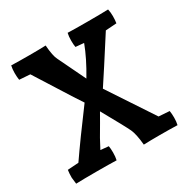

<svg xmlns="http://www.w3.org/2000/svg" viewBox="-117 -566 645 666"><g transform="rotate(-30 206.0 -233.0)"><path d="M3 1 0 -25Q0 -42 2 -55L46 -58Q92 -125 169 -228Q150 -256 112.5 -316Q75 -376 55 -407L12 -410Q10 -422 10 -438Q10 -454 13 -467Q45 -466 85 -466Q125 -466 151 -467Q154 -424 163 -407Q215 -299 216 -297Q252 -357 271 -408L238 -411Q236 -421 236 -437.5Q236 -454 239 -467Q266 -466 319 -466Q372 -466 401 -467Q404 -454 404 -439Q404 -424 402 -411L358 -408Q278 -283 248 -238Q269 -207 308.5 -146.5Q348 -86 367 -58L410 -55Q412 -43 412 -27.5Q412 -12 409 1Q377 0 338.5 0Q300 0 274 1Q270 -43 260.5 -63.5Q251 -84 200 -175Q193 -162 180 -140Q151 -92 134 -58L166 -55Q168 -45 168 -28.5Q168 -12 165 1Q138 0 85 0Q32 0 3 1Z"/></g></svg>

Font: Port Lligat Slab
Style: Regular
Weight: 400
Designer: Dario Muhafara, Eduardo Rodriguez Tunni
Foundry: Tipo
Version: Version 1.002